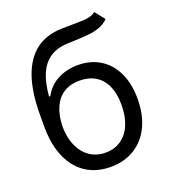

<svg xmlns="http://www.w3.org/2000/svg" viewBox="-135 -828 832 939"><g transform="rotate(-20 280.5 -359.0)"><path d="M313.5 -629.9Q307.6 -629.9 301.3 -629.4Q294.9 -628.9 288.1 -628.9Q233.4 -627 196.8 -602.5Q160.2 -578.1 140.1 -532.2Q120.1 -486.3 114.3 -416H121.1Q147.5 -464.8 194.3 -488.8Q241.2 -512.7 298.8 -512.7Q362.3 -512.7 411.6 -483.4Q460.9 -454.1 489.3 -396.5Q517.6 -338.9 517.6 -257.8Q517.6 -175.8 488.3 -115.2Q459 -54.7 405.8 -22Q352.5 10.7 281.2 10.7Q209 10.7 155.3 -23.4Q101.6 -57.6 71.8 -124.5Q42 -191.4 42 -287.1V-342.8Q42 -461.9 69.3 -542Q96.7 -622.1 150.9 -663.6Q205.1 -705.1 286.1 -707Q306.6 -708 343.8 -708Q380.9 -708 398.9 -709Q417 -710 434.1 -714.4Q451.2 -718.8 462.9 -729.5L503.9 -677.7Q483.4 -657.2 456.1 -647.5Q428.7 -637.7 398.4 -634.8Q368.2 -631.8 313.5 -629.9ZM433.6 -257.8Q433.6 -315.4 415.5 -356Q397.5 -396.5 362.8 -417.5Q328.1 -438.5 279.3 -438.5Q232.4 -438.5 198.7 -417.5Q165 -396.5 146.5 -356Q127.9 -315.4 126 -257.8Q126 -200.2 145 -156.2Q164.1 -112.3 199.2 -87.9Q234.4 -63.5 281.2 -63.5Q328.1 -63.5 362.8 -87.4Q397.5 -111.3 415.5 -155.3Q433.6 -199.2 433.6 -257.8Z"/></g></svg>

Font: Pretendard Std Variable
Style: Regular
Weight: 400
Designer: Base glyphs from Inter by Rasmus Andersson; Hangeul glyphs from Noto Sans CJK(Source Han Sans) by Jang Soo-young and Kan
Foundry: Kil Hyung-jin
Version: Version 1.309;Glyphs 3.2 (3225)